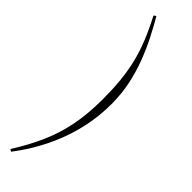

<svg xmlns="http://www.w3.org/2000/svg" viewBox="-338 -777 961 961"><g transform="rotate(45 142.0 -296.5)"><path d="M226 -323Q226 -255 214.5 -188.5Q203 -122 180 -56.5Q157 9 122 73.5Q87 138 39 201L27 194Q78 113 111.5 37Q145 -39 161.5 -122Q178 -205 178 -308Q178 -376 172.5 -435Q167 -494 154 -549.5Q141 -605 118 -662.5Q95 -720 61 -785L73 -794Q100 -748 127 -695Q154 -642 176.5 -582.5Q199 -523 212.5 -458.5Q226 -394 226 -323Z"/></g></svg>

Font: Literata 60pt ExtraLight
Style: Italic
Weight: 250
Italic angle: -2°
Designer: Latin by Veronika Burian and Jose Scaglione. Greek by Irene Vlachou. Cyrillic by Vera Evstafieva
Foundry: TypeTogether
Version: Version 3.103;gftools[0.9.29]